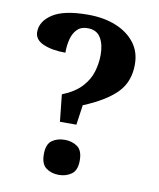

<svg xmlns="http://www.w3.org/2000/svg" viewBox="-83 -789 715 863"><g transform="rotate(10 275.0 -358.0)"><path d="M195 -351Q252 -374 282.5 -407Q313 -440 324.5 -478.5Q336 -517 336 -556Q336 -604 317.5 -634Q299 -664 258 -664Q228 -664 210.5 -646.5Q193 -629 185.5 -600.5Q178 -572 178 -538Q117 -538 77 -555.5Q37 -573 37 -608Q37 -657 88.5 -690.5Q140 -724 250 -724Q321 -724 376 -702Q431 -680 463 -639Q495 -598 495 -540Q495 -460 445.5 -410Q396 -360 296 -319L283 -228H208ZM244 8Q210 8 186 -9.5Q162 -27 162 -72Q162 -118 186 -135Q210 -152 244 -152Q277 -152 301.5 -135Q326 -118 326 -72Q326 -27 301.5 -9.5Q277 8 244 8Z"/></g></svg>

Font: Noto Naskh Arabic
Style: Bold
Weight: 700
Designer: Monotype Design Team, David Williams, Mohamad Dakak and Nizar Qandah
Foundry: Monotype Imaging Inc.
Version: Version 2.016